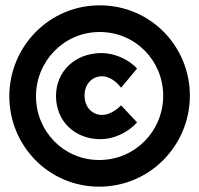

<svg xmlns="http://www.w3.org/2000/svg" viewBox="-20 -709 747 720"><path d="M354 -689C163 -689 15 -533 15 -348C15 -163 162 -9 352 -9C543 -9 692 -165 692 -350C692 -536 544 -689 354 -689ZM354 -589C488 -589 592 -481 592 -350C592 -219 488 -109 352 -109C218 -109 115 -217 115 -348C115 -479 219 -589 354 -589ZM434 -380 494 -452C462 -487 409 -510 361 -510C262 -510 190 -442 190 -349C190 -255 260 -187 357 -187C406 -187 459 -211 494 -250L434 -314C413 -292 385 -278 363 -278C325 -278 297 -308 297 -351C297 -393 325 -423 363 -423C387 -423 415 -406 434 -380Z"/></svg>

Font: Montserrat arm Black
Style: Regular
Weight: 900
Designer: Julieta Ulanovsky
Foundry: Julieta Ulanovsky
Version: Version 6.000;PS 006.000;hotconv 1.0.88;makeotf.lib2.5.64775